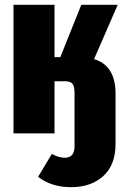

<svg xmlns="http://www.w3.org/2000/svg" viewBox="-20 -553 523 796"><path d="M459 -165V44Q459 131 408 177Q357 223 275 223Q193 223 138 180L195 85Q223 101 248 101Q289 101 289 54V-168Q289 -195 280.5 -205.5Q272 -216 251 -216V-217L250 -216H206V0H36V-533H206V-316H230L317 -533H468L370 -308Q459 -281 459 -165Z"/></svg>

Font: Fira Sans Compressed ExtraBold
Style: Regular
Weight: 800
Width: 1
Designer: bBox Type GmbH & Carrois Corporate GbR & Edenspiekermann AG
Foundry: bBox Type GmbH & Carrois Corporate GbR & Edenspiekermann AG
Version: Version 4.301